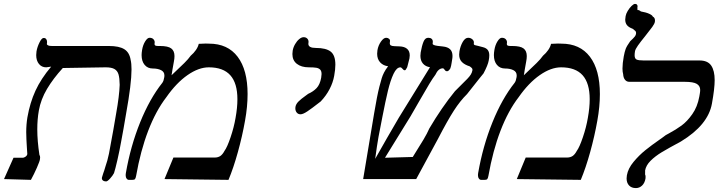

<svg xmlns="http://www.w3.org/2000/svg" viewBox="-52 -915 3672 981"><path d="M567 -191.5Q559 -146 547.8 -97.2Q536.5 -48.5 530.5 -30.5Q523.5 -17 510.2 -2.5Q497 12 490 12Q479.5 12 473.2 6.5Q467 1 469 -8.5Q469.5 -12.5 475.5 -29.5Q477 -34 480.8 -44.5Q484.5 -55 486.5 -63.5Q497 -92.5 504.8 -130.2Q512.5 -168 527 -251Q530 -268.5 541.5 -335.5Q557.5 -424.5 559.5 -481.5Q559 -516.5 553.5 -535Q548 -553.5 533 -562.2Q518 -571 488 -571L269 -567.5Q220 -514 188.2 -460.5Q156.5 -407 146.5 -350.5Q138.5 -305.5 138.5 -254Q138.5 -195 149.5 -123Q153 -119.5 153 -110.5Q153 -108.5 152 -100.5Q151 -91.5 136.5 -58.2Q122 -25 106 4L-31.5 0L17 -109H63Q71.5 -109 79.2 -115Q87 -121 87.5 -128.5L86 -150.5L84.5 -175.5Q84 -183 83 -203Q82 -223 82 -239.5Q82 -279.5 88 -315.5Q101 -390 129.2 -451.5Q157.5 -513 209.5 -574.5L184 -571Q161 -571 147 -588.2Q133 -605.5 133 -633.5Q133 -643 134.5 -652.5Q138.5 -675.5 149.8 -698.2Q161 -721 171 -721Q180 -721 184.2 -715Q188.5 -709 188.5 -700Q188.5 -697.5 188 -695.2Q187.5 -693 187.5 -690.5Q187.5 -686 193.8 -683Q200 -680 213.5 -680H504.5Q557 -680 583.2 -663.5Q609.5 -647 615.5 -609Q620 -590.5 620 -560.5Q620 -487.5 592.5 -335.5Q578.5 -251.5 567 -191.5Z M1115.5 4 788.5 0 834 -110H1044Q1062 -110 1073.8 -118Q1085.5 -126 1095 -144Q1109 -163 1126.2 -214Q1143.5 -265 1151.5 -312.5Q1161 -364.5 1161 -408Q1161 -490 1124.8 -530.5Q1088.5 -571 1015 -571Q963 -571 906 -531.2Q849 -491.5 798 -418.5Q744.5 -349 705.2 -246.8Q666 -144.5 643.5 -16.5Q641 -3.5 637.5 0.2Q634 4 623.5 4H606.5Q599.5 4 594.8 -2.8Q590 -9.5 590 -20.5Q590 -23.5 591 -30.5Q615 -168.5 664 -289.8Q713 -411 777.5 -492Q781.5 -498 783.5 -504.2Q785.5 -510.5 787.5 -521.5Q788 -524 788 -529.5Q788 -548 771 -556.5Q754 -565 728.5 -565Q702.5 -565 687 -583.5Q671.5 -602 671.5 -633.5Q671.5 -644.5 674 -659.5Q678 -684.5 689.5 -703.2Q701 -722 712 -722Q726 -722 733 -713.5Q740 -705 738 -694.5Q737.5 -693 737.5 -690Q737.5 -684.5 741.8 -682.2Q746 -680 756.5 -680H765.5Q806.5 -680 823 -667.5Q839.5 -655 839.5 -628.5Q839.5 -615.5 836.5 -600.5L829 -558.5Q828 -554 827 -545Q826 -536.5 824.5 -530.5Q869 -572.5 889.8 -593Q910.5 -613.5 922.5 -630.5Q938 -643.5 949 -659.5Q960 -675.5 963.5 -691Q986 -692.5 999 -692.5L1016 -692Q1111.5 -692 1162.2 -625Q1213 -558 1213 -434.5Q1213 -370 1200 -298.5Q1186 -219.5 1163.5 -138.2Q1141 -57 1115.5 4Z M1576 -388.5Q1541 -361 1518.5 -346Q1496 -331 1483.5 -331Q1471.5 -331 1464.2 -339.8Q1457 -348.5 1457 -361.5Q1457 -366 1457.5 -368.5Q1460 -383.5 1473.5 -396.8Q1487 -410 1509 -425.5L1522.5 -435.5Q1548.5 -447 1565.5 -464.8Q1582.5 -482.5 1589 -517.5Q1591 -532.5 1591 -536.5Q1591 -552 1584 -559.2Q1577 -566.5 1564 -568.8Q1551 -571 1526 -571Q1487.5 -571 1464.8 -588.8Q1442 -606.5 1442 -639Q1442 -647.5 1443.5 -656.5Q1446.5 -673.5 1455.8 -689.5Q1465 -705.5 1476.8 -715.2Q1488.5 -725 1499.5 -725Q1510.5 -725 1517.5 -718.2Q1524.5 -711.5 1524.5 -701Q1524.5 -697.5 1524 -695.5Q1523.5 -694 1523.5 -691Q1523.5 -670 1562 -670Q1614 -670 1637.8 -651.2Q1661.5 -632.5 1661.5 -584.5Q1661.5 -560.5 1655.5 -527.5Q1649.5 -493.5 1632 -459.8Q1614.5 -426 1586.5 -396.5Z M2418.5 -540Q2414 -534 2395 -511Q2347 -451 2334.5 -434.5Q2299 -399.5 2266.8 -349.5Q2234.5 -299.5 2185 -204L2074.5 0H1803.5L1859.5 -335.5Q1874.5 -425.5 1886.5 -472.5Q1894.5 -502.5 1898.5 -515.8Q1902.5 -529 1910 -544Q1917.5 -559 1931 -576.5Q1906 -579.5 1890.5 -596.2Q1875 -613 1875 -640.5Q1875 -649 1876.5 -658.5Q1880.5 -682.5 1894.2 -702.2Q1908 -722 1921 -722Q1929.5 -722 1935.8 -716.8Q1942 -711.5 1940.5 -703.5Q1939.5 -696.5 1939.5 -694Q1939.5 -686.5 1944.8 -683Q1950 -679.5 1964.5 -679L1990 -678Q2014.5 -677 2028 -665.5Q2041.5 -654 2041.5 -632Q2041.5 -625 2040 -616.5Q2039 -610 2031.5 -583L2028.5 -571.5Q2024.5 -564 2021.8 -560Q2019 -556 2017 -556Q2012.5 -556 2010 -558Q2007.5 -560 2003.5 -564.5Q1998 -571 1994 -571Q1974.5 -571 1958.8 -537.8Q1943 -504.5 1930.2 -451.8Q1917.5 -399 1901.5 -316.5Q1890 -260.5 1882 -216Q1874 -171.5 1865 -103.5Q1927 -213.5 1986 -314L2145 -571.5Q2122 -575 2109 -590.2Q2096 -605.5 2096 -630Q2096 -638.5 2097.5 -647.5Q2103.5 -681.5 2111.8 -701.8Q2120 -722 2136 -722Q2147 -722 2153.2 -716.8Q2159.5 -711.5 2159.5 -701Q2159.5 -699 2159 -696.8Q2158.5 -694.5 2158.5 -691.5Q2158.5 -684 2184.5 -680.5L2211 -677.5Q2235.5 -675 2247.8 -663.2Q2260 -651.5 2260 -629Q2260 -619 2258 -609.5Q2257 -605 2255.2 -592Q2253.5 -579 2249 -565.5Q2240 -551 2232.5 -551Q2227 -551 2224 -553.5Q2221 -556 2217.8 -561Q2214.5 -566 2211 -566Q2187.5 -566 2172.5 -533Q2159.5 -516 2141.2 -485.8Q2123 -455.5 2088 -394.5Q2079 -379 2068.2 -360Q2057.5 -341 2044.5 -319L1915 -109L2057 -113Q2091.5 -167.5 2111.2 -200.8Q2131 -234 2141.5 -258.5Q2204.5 -365.5 2272.5 -449L2292.5 -469Q2323.5 -499.5 2335.5 -512Q2347.5 -524.5 2353.5 -534.2Q2359.5 -544 2361.5 -554.5L2362 -559Q2362 -563 2359.2 -566.5Q2356.5 -570 2348 -576Q2322 -584 2308 -598.2Q2294 -612.5 2294 -636Q2294 -643.5 2295.5 -652.5Q2300 -679.5 2312.2 -700.8Q2324.5 -722 2340 -722Q2352.5 -722 2361.8 -713.8Q2371 -705.5 2369 -694.5Q2368 -688.5 2370.5 -686.5Q2373 -684.5 2379 -683.2Q2385 -682 2388.5 -681L2415.5 -674Q2433 -669.5 2440.5 -659.2Q2448 -649 2448 -632Q2448 -620 2445 -605.5Q2441 -582.5 2418.5 -540Z M2915.5 4 2588.5 0 2634 -110H2844Q2862 -110 2873.8 -118Q2885.5 -126 2895 -144Q2909 -163 2926.2 -214Q2943.5 -265 2951.5 -312.5Q2961 -364.5 2961 -408Q2961 -490 2924.8 -530.5Q2888.5 -571 2815 -571Q2763 -571 2706 -531.2Q2649 -491.5 2598 -418.5Q2544.5 -349 2505.2 -246.8Q2466 -144.5 2443.5 -16.5Q2441 -3.5 2437.5 0.2Q2434 4 2423.5 4H2406.5Q2399.5 4 2394.8 -2.8Q2390 -9.5 2390 -20.5Q2390 -23.5 2391 -30.5Q2415 -168.5 2464 -289.8Q2513 -411 2577.5 -492Q2581.5 -498 2583.5 -504.2Q2585.5 -510.5 2587.5 -521.5Q2588 -524 2588 -529.5Q2588 -548 2571 -556.5Q2554 -565 2528.5 -565Q2502.5 -565 2487 -583.5Q2471.5 -602 2471.5 -633.5Q2471.5 -644.5 2474 -659.5Q2478 -684.5 2489.5 -703.2Q2501 -722 2512 -722Q2526 -722 2533 -713.5Q2540 -705 2538 -694.5Q2537.5 -693 2537.5 -690Q2537.5 -684.5 2541.8 -682.2Q2546 -680 2556.5 -680H2565.5Q2606.5 -680 2623 -667.5Q2639.5 -655 2639.5 -628.5Q2639.5 -615.5 2636.5 -600.5L2629 -558.5Q2628 -554 2627 -545Q2626 -536.5 2624.5 -530.5Q2669 -572.5 2689.8 -593Q2710.5 -613.5 2722.5 -630.5Q2738 -643.5 2749 -659.5Q2760 -675.5 2763.5 -691Q2786 -692.5 2799 -692.5L2816 -692Q2911.5 -692 2962.2 -625Q3013 -558 3013 -434.5Q3013 -370 3000 -298.5Q2986 -219.5 2963.5 -138.2Q2941 -57 2915.5 4Z M3427 -192Q3364.5 -158.5 3330 -137.8Q3295.5 -117 3272 -93.5Q3248.5 -70 3244 -43.5Q3244 -43 3244.2 -38.2Q3244.5 -33.5 3244 -23.5Q3246.5 -19.5 3246.5 -11.5Q3246.5 -5.5 3246 -2.5Q3242 20.5 3228.5 33.2Q3215 46 3197 46Q3174.5 46 3162 32.5Q3149.5 19 3149.5 -3.5Q3149.5 -11.5 3151 -19.5Q3157 -54 3185 -87.8Q3213 -121.5 3245.2 -147.5Q3277.5 -173.5 3320 -203Q3325.5 -207 3335.2 -213.8Q3345 -220.5 3349.5 -224.5L3365 -233Q3401.5 -252.5 3430.2 -273.5Q3459 -294.5 3485.2 -331.8Q3511.5 -369 3521 -421.5Q3521.5 -425 3523.5 -436Q3525.5 -447 3525.5 -455.5Q3525.5 -475.5 3508.5 -486.2Q3491.5 -497 3445 -497H3163Q3150 -497 3141.5 -507.2Q3133 -517.5 3132 -535.5Q3128.5 -548 3128.5 -565Q3128.5 -590.5 3135 -626.5Q3139.5 -651 3145 -665.5Q3150.5 -680 3168 -704.5Q3185 -720 3191.5 -728.5Q3198 -737 3198 -747Q3198 -753 3194 -757Q3190 -761 3180.5 -768Q3160 -775.5 3151.2 -786.8Q3142.5 -798 3142.5 -815Q3142.5 -819.5 3144.5 -832.5Q3146.5 -844.5 3155.2 -859.2Q3164 -874 3174.8 -884.5Q3185.5 -895 3192.5 -895Q3205.5 -895 3205.5 -882Q3205.5 -879.5 3204.5 -874.5Q3204.5 -874 3205 -871Q3205.5 -868 3205 -863.5Q3207.5 -864.5 3212.5 -862.8Q3217.5 -861 3222.5 -856.5Q3249 -852 3265.2 -844.5Q3281.5 -837 3283.5 -830Q3288.5 -828 3291.5 -823Q3294.5 -818 3294.5 -810.5Q3294.5 -806 3294 -803.5Q3292.5 -794 3280.8 -777.5Q3269 -761 3244.5 -730.5Q3220.5 -701 3207.5 -682.5Q3194.5 -664 3192.5 -653.5Q3190.5 -642 3190.5 -632.5Q3190.5 -616 3200.2 -611Q3210 -606 3237.5 -606H3522.5Q3564 -606 3581.8 -580Q3599.5 -554 3599.5 -505.5Q3599.5 -462.5 3585.5 -385.5Q3566 -276.5 3427 -192Z"/></svg>

Font: JuliaMono BoldItalic
Style: Regular
Weight: 700
Italic angle: -9°
Monospace: yes
Designer: cormullion
Foundry: corm
Version: Version 0.049; ttfautohint (v1.8.4)